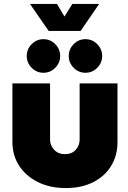

<svg xmlns="http://www.w3.org/2000/svg" viewBox="-20 -941 647 974"><path d="M314 13Q233 13 172 -17.5Q111 -48 77 -100.5Q43 -153 43 -220V-518H234V-232Q234 -204 254.5 -181.5Q275 -159 310 -159Q345 -159 364.5 -181.5Q384 -204 384 -232V-518H576V-220Q576 -153 544.5 -100.5Q513 -48 454 -17.5Q395 13 314 13ZM413.5 -571.8Q378.6 -571.8 353.6 -597.2Q328.7 -622.5 328.7 -656.6Q328.7 -691.6 353.6 -716.9Q378.6 -742.3 413.5 -742.3Q448.4 -742.3 473.4 -716.9Q498.3 -691.6 498.3 -656.6Q498.3 -622.5 473.4 -597.2Q448.4 -571.8 413.5 -571.8ZM200.5 -571.8Q165.6 -571.8 140.6 -597.2Q115.7 -622.5 115.7 -656.6Q115.7 -691.6 140.6 -716.9Q165.6 -742.3 200.5 -742.3Q235.4 -742.3 260.4 -716.9Q285.3 -691.6 285.3 -656.6Q285.3 -622.5 260.4 -597.2Q235.4 -571.8 200.5 -571.8ZM227 -784 132 -921H269L307 -857L347 -921H483L389 -784Z"/></svg>

Font: MuseoModerno Black
Style: Regular
Weight: 900
Designer: Pablo Cosgaya, Héctor Gatti, Marcela Romero, and the Authors of The MuseoModerno Project.
Foundry: Omnibus-Type Team
Version: Version 1.001